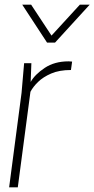

<svg xmlns="http://www.w3.org/2000/svg" viewBox="-20 -800 403 820"><path d="M56 0H19L72 -403L83 -530H114L111 -450Q129 -482 171 -510Q213 -538 273 -538L288 -537L283 -501Q233 -501 198.5 -486Q164 -471 142.5 -450Q121 -429 110 -408ZM215 -618H181L75 -780H113L200 -648L321 -780H363Z"/></svg>

Font: Tanohe Sans ExtraLight
Style: Italic
Weight: 200
Designer: Village Type and Design LLC & Cristiano Sobral
Foundry: Cooper Hewitt Smithsonian Design Museum
Version: Version 1.00;September 29, 2021;FontCreator 13.0.0.2655 64-b